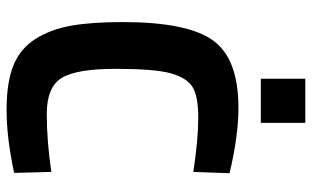

<svg xmlns="http://www.w3.org/2000/svg" viewBox="-202 -733 947 583"><g transform="rotate(90 271.5 -441.5)"><path d="M505 -11Q399 12 314 12Q229 12 178 -9Q127 -30 98 -76Q69 -122 58 -184Q47 -246 47 -340Q47 -537 102.5 -614.5Q158 -692 307 -692Q393 -692 506 -665L502 -555Q403 -570 337.5 -570Q272 -570 244 -552.5Q216 -535 202.5 -486Q189 -437 189 -319Q189 -201 216.5 -155.5Q244 -110 326.5 -110Q409 -110 502 -124ZM219 -760V-895H353V-760Z"/></g></svg>

Font: Titillium Web
Style: Bold
Weight: 700
Version: Version 1.001;PS 57.000;hotconv 1.0.70;makeotf.lib2.5.55311